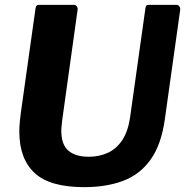

<svg xmlns="http://www.w3.org/2000/svg" viewBox="-20 -762 763 792"><path d="M660 -270.3Q645.4 -165.4 601.3 -103.7Q557.2 -42 487.8 -16Q418.4 10 327.5 10Q184.8 10 122.2 -48.9Q59.7 -107.8 59.7 -219.3Q59.7 -237.6 61.5 -257.5Q63.4 -277.5 66.1 -298L126.5 -727Q128.2 -736.6 131.2 -739.3Q134.1 -742 140.9 -742H284.4Q292.5 -742 297.2 -735.2Q301.8 -728.4 299.8 -719.6L236.6 -266.3Q235.6 -254.3 234.3 -243.8Q232.9 -233.3 232.9 -223Q232.9 -165.1 262.3 -140.3Q291.7 -115.4 345.8 -115.4Q389.4 -115.4 424.9 -131.7Q460.3 -148 484.4 -184.1Q508.4 -220.3 516.7 -278.5L579.8 -727.6Q581.5 -736.9 584.1 -739.4Q586.7 -742 594.2 -742H708Q715.9 -742 720.2 -735.2Q724.6 -728.4 723.1 -719.9L660 -270.3Z"/></svg>

Font: Libre Franklin Thin
Style: Italic
Weight: 100
Italic angle: -8°
Designer: Pablo Impallari, Rodrigo Fuenzalida, Nhung Nguyen
Foundry: Impallari Type
Version: Version 3.000